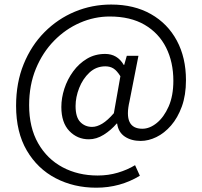

<svg xmlns="http://www.w3.org/2000/svg" viewBox="-20 -684 908 862"><path d="M412.1 158.7Q311.5 158.7 230 116.2Q148.4 73.7 100.3 -8.3Q52.2 -90.3 52.2 -209Q52.2 -312.5 86.2 -396Q120.1 -479.5 179.7 -539.6Q239.3 -599.6 316.2 -631.6Q393.1 -663.6 479 -663.6Q582 -663.6 657.5 -620.8Q732.9 -578.1 773.9 -501.7Q814.9 -425.3 814.9 -324.2Q814.9 -256.8 796.4 -205.8Q777.8 -154.8 747.8 -120.4Q717.8 -85.9 682.1 -68.6Q646.5 -51.3 611.8 -51.3Q569.3 -51.3 540.3 -70.8Q511.2 -90.3 505.9 -129.4H503.9Q478.5 -99.6 445.8 -79.1Q413.1 -58.6 378.9 -58.6Q327.1 -58.6 291.3 -95.9Q255.4 -133.3 255.4 -203.6Q255.4 -244.1 269 -286.1Q282.7 -328.1 308.6 -363.5Q334.5 -398.9 370.6 -420.4Q406.7 -441.9 452.1 -441.9Q506.8 -441.9 535.6 -392.6H537.6L549.3 -433.6H601.6L561.5 -229.5Q532.7 -106 619.1 -106Q651.9 -106 683.8 -131.8Q715.8 -157.7 737.1 -205.8Q758.3 -253.9 758.3 -321.3Q758.3 -405.3 725.6 -470.5Q692.9 -535.6 629.2 -572.8Q565.4 -609.9 472.7 -609.9Q403.8 -609.9 339.1 -581.8Q274.4 -553.7 222.9 -501.2Q171.4 -448.7 141.1 -375.5Q110.8 -302.2 110.8 -211.9Q110.8 -111.8 151.1 -41Q191.4 29.8 261 66.9Q330.6 104 418.5 104Q466.3 104 509 91.3Q551.8 78.6 586.4 57.6L607.9 105Q519.5 158.7 412.1 158.7ZM393.6 -114.3Q415 -114.3 439.2 -128.9Q463.4 -143.6 491.2 -175.8L520.5 -341.8Q504.9 -366.7 489.5 -376.5Q474.1 -386.2 453.1 -386.2Q411.6 -386.2 381.6 -358.2Q351.6 -330.1 335.4 -288.8Q319.3 -247.6 319.3 -208Q319.3 -157.7 340.6 -136Q361.8 -114.3 393.6 -114.3Z"/></svg>

Font: Akatab
Style: Regular
Weight: 400
Designer: SIL Global
Foundry: SIL Global
Version: Version 4.100